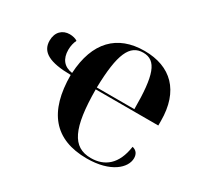

<svg xmlns="http://www.w3.org/2000/svg" viewBox="-121 -708 922 877"><g transform="rotate(30 339.5 -269.0)"><path d="M426 10C551 10 613 -48 613 -99C613 -119 604 -136 581 -141C567 -42 513 -1 441 -1C343 -1 305 -81 304 -284H634V-308C634 -466 549 -548 410 -548C267 -548 182 -462 173 -295C128 -301 105 -331 105 -378C105 -399 110 -418 117 -432C108 -439 91 -443 76 -443C38 -443 10 -417 10 -372C10 -312 60 -285 172 -284C172 -91 255 10 426 10ZM502 -294H304C308 -472 338 -538 409 -538C479 -538 502 -472 502 -294Z"/></g></svg>

Font: Noto Serif Display SemiBold
Style: Regular
Weight: 600
Designer: Monotype Design Team
Foundry: Monotype Imaging Inc.
Version: Version 2.009